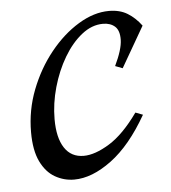

<svg xmlns="http://www.w3.org/2000/svg" viewBox="-41 -493 486 547"><g transform="rotate(-5 201.5 -220.0)"><path d="M150 15Q121 15 95.5 0.5Q70 -14 54.5 -46Q39 -78 39 -130Q39 -193 61.5 -251Q84 -309 121 -355Q158 -401 202.5 -428Q247 -455 290 -455Q321 -455 343 -441.5Q365 -428 382 -405L315 -289L294 -297Q316 -343 316.5 -370Q317 -397 304 -408.5Q291 -420 270 -420Q238 -420 209 -397Q180 -374 157.5 -336Q135 -298 122 -252Q109 -206 109 -161Q109 -108 128 -79Q147 -50 183 -50Q215 -50 256.5 -75.5Q298 -101 340 -160L361 -152Q313 -68 257 -26.5Q201 15 150 15Z"/></g></svg>

Font: Bona Nova
Style: Italic
Weight: 400
Italic angle: -4°
Designer: Mateusz Machalski
Foundry: Capitalics
Version: Version 4.001; ttfautohint (v1.8.3)